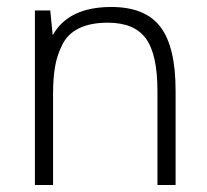

<svg xmlns="http://www.w3.org/2000/svg" viewBox="-20 -530 594 550"><path d="M131 -429Q176 -510 299 -510Q396 -510 439.5 -453Q483 -396 483 -270V0H431V-270Q431 -374 398 -419.5Q365 -465 289 -465Q240 -465 207.5 -449.5Q175 -434 159.5 -404Q144 -374 138 -340.5Q132 -307 132 -261V0H80V-500H124Z"/></svg>

Font: Fivo Sans Light
Style: Regular
Weight: 300
Designer: Alexander Slobzheninov
Foundry: Alexander Slobzheninov
Version: 1.0